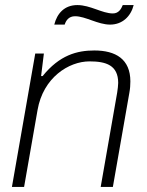

<svg xmlns="http://www.w3.org/2000/svg" viewBox="-20 -737 578 757"><path d="M194 -640H235C240 -656 251 -673 276 -673C317 -673 366 -640 414 -640C463 -640 496 -673 507 -717H464C458 -702 448 -684 425 -684C383 -684 336 -717 285 -717C234 -717 205 -684 194 -640ZM27 0H75L128 -303C150 -431 251 -495 333 -495C398 -495 446 -480 446 -410C446 -400 444 -386 442 -372L377 0H425L490 -371C493 -387 494 -402 494 -416C494 -504 436 -538 352 -538C284 -538 215 -520 148 -437H142L153 -526H119Z"/></svg>

Font: Archivo Thin
Style: Italic
Weight: 100
Italic angle: -10°
Designer: Hector Gatti
Foundry: Omnibus-Type
Version: Version 2.001